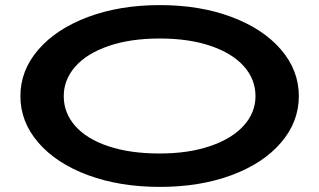

<svg xmlns="http://www.w3.org/2000/svg" viewBox="-20 -720 1252 753"><path d="M60 -343Q60 -444 130.5 -525.5Q201 -607 325.5 -653.5Q450 -700 607 -700Q764 -700 888 -653.5Q1012 -607 1082 -525.5Q1152 -444 1152 -343Q1152 -242 1082 -160.5Q1012 -79 888 -33Q764 13 607 13Q450 13 325.5 -33Q201 -79 130.5 -160.5Q60 -242 60 -343ZM982 -343Q982 -409 936.5 -460Q891 -511 806 -540Q721 -569 606 -569Q491 -569 405.5 -539.5Q320 -510 275 -458.5Q230 -407 230 -343Q230 -277 275 -226Q320 -175 405 -146.5Q490 -118 606 -118Q720 -118 805.5 -147.5Q891 -177 936.5 -228Q982 -279 982 -343Z"/></svg>

Font: BioRhyme Expanded ExtraBold
Style: Regular
Weight: 800
Width: 7
Designer: Aoife Mooney
Foundry: Aoife Mooney Type
Version: Version 1.001